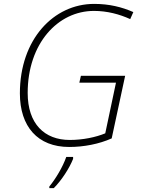

<svg xmlns="http://www.w3.org/2000/svg" viewBox="-20 -744 728 985"><path d="M335 10C410 10 488 -5 553 -34L622 -355H395L387 -320H575L520 -60C472 -40 405 -26 338 -26C208 -26 122 -109 122 -267C122 -521 277 -688 462 -688C530 -688 593 -671 648 -646L664 -682C605 -708 540 -724 463 -724C255 -724 82 -542 82 -265C82 -95 173 10 335 10ZM233 213V221H256C297 180 337 117 355 71V61H320C302 113 265 174 233 213Z"/></svg>

Font: Noto Sans ExtraLight
Style: Italic
Weight: 200
Italic angle: -12°
Designer: Monotype Design Team
Foundry: Monotype Imaging Inc.
Version: Version 2.013